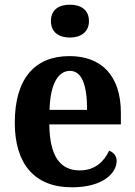

<svg xmlns="http://www.w3.org/2000/svg" viewBox="-20 -788 574 818"><path d="M278 -628C322 -628 359 -650 359 -698C359 -748 322 -768 278 -768C232 -768 197 -748 197 -698C197 -650 232 -628 278 -628ZM286 10C421 10 477 -52 477 -103C477 -125 462 -140 445 -146C423 -99 384 -62 320 -62C236 -62 192 -122 190 -258H495V-307C495 -466 412 -549 276 -549C128 -549 43 -453 43 -265C43 -91 126 10 286 10ZM351 -320H191C194 -427 226 -486 278 -486C330 -486 351 -423 351 -320Z"/></svg>

Font: Noto Serif Georgian SemiCondensed Bold
Style: Regular
Weight: 700
Width: 4
Designer: Monotype Design Team, Akaki Razmadze
Foundry: Google LLC
Version: Version 2.003